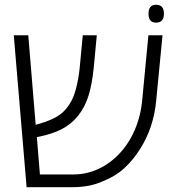

<svg xmlns="http://www.w3.org/2000/svg" viewBox="-20 -776 725 796"><path d="M90.3 0 37.1 -629.9H97.2L127.9 -258.8Q165.5 -268.1 199.2 -283.7Q232.9 -299.3 254.4 -325.2Q280.8 -356.4 293.2 -401.4Q305.7 -446.3 310.5 -496.1L323.2 -629.9H381.3L368.7 -496.1Q361.8 -427.7 347.4 -380.6Q333 -333.5 304.7 -297.4Q277.3 -262.2 236.6 -241Q195.8 -219.7 135.3 -208Q134.8 -208 134 -207.8Q133.3 -207.5 132.8 -207.5L145.5 -52.7H283.7Q356 -52.7 418.2 -92Q480.5 -131.3 520.5 -200.7Q560.5 -271 569.3 -357.9L595.2 -629.9H653.8L627.4 -357.4Q616.7 -246.1 561 -158.7Q532.7 -113.3 495.6 -79.1Q458.5 -44.9 407.2 -24.9Q378.4 -11.7 346.9 -5.9Q315.4 0 281.2 0ZM627 -682.1Q595.7 -682.1 595.7 -719.2Q595.7 -756.3 627 -756.3Q659.7 -756.3 659.7 -719.2Q659.7 -682.1 627 -682.1Z"/></svg>

Font: Open Sans Light
Style: Regular
Weight: 300
Designer: Monotype Design Team
Foundry: Monotype Imaging Inc.
Version: Version 3.000; ttfautohint (v1.8.4)